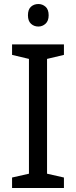

<svg xmlns="http://www.w3.org/2000/svg" viewBox="-20 -935 379 955"><path d="M298 0H40V-52L124 -71V-642L40 -662V-714H298V-662L214 -642V-71L298 -52ZM171 -915Q191 -915 206.5 -901.5Q222 -888 222 -859Q222 -831 206.5 -817Q191 -803 171 -803Q149 -803 134 -817Q119 -831 119 -859Q119 -888 134 -901.5Q149 -915 171 -915Z"/></svg>

Font: Noto Sans Mende Kikakui
Style: Regular
Weight: 400
Designer: Monotype Design Team
Foundry: Monotype Imaging Inc.
Version: Version 2.003; ttfautohint (v1.8.4.7-5d5b)